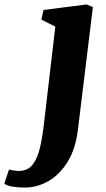

<svg xmlns="http://www.w3.org/2000/svg" viewBox="-138 -588 478 866"><path d="M213 0Q203 82 168.2 139.8Q133.5 197.5 82.2 227.8Q31 258 -28 258Q-57 258 -82.8 253.5Q-108.5 249 -118.5 240L-97.5 177Q-90.5 179 -76.8 181Q-63 183 -53.5 183Q-12 183 10.2 153.2Q32.5 123.5 43.2 74.5Q54 25.5 60.5 -32L111.5 -468L48.5 -499.5L58.5 -543L253 -568L281 -556Z"/></svg>

Font: Merriweather Black
Style: Italic
Weight: 900
Italic angle: -7.8°
Designer: Eben Sorkin
Foundry: Eben Sorkin
Version: Version 2.200;gftools[0.9.31]